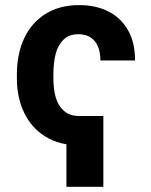

<svg xmlns="http://www.w3.org/2000/svg" viewBox="-20 -557 591 749"><path d="M45.9 -250.4V-267.2Q45.9 -346.1 74.1 -407.1Q102.3 -468 157.2 -502.6Q212.1 -537.1 289.1 -537.1Q354.4 -537.1 403.5 -512Q452.7 -486.9 479.9 -438.2Q507.2 -389.6 506.6 -321H371.7Q371.7 -352.7 362 -375.8Q352.4 -398.9 333.1 -411.2Q313.9 -423.5 286.1 -423.5Q249.7 -423.5 228.1 -402.6Q206.4 -381.8 197.3 -347.3Q188.3 -312.7 188.3 -267.2V-250.4Q188.3 -210 197.3 -177.6Q206.4 -145.1 229.1 -124.8Q251.8 -104.4 289.7 -104.4V9.8Q211.6 9.8 157 -24.3Q102.3 -58.3 74.1 -117.5Q45.9 -176.6 45.9 -250.4ZM383.2 171.7H239.1V-104.4H383.2Z"/></svg>

Font: Pretendard GOV Variable
Style: Regular
Weight: 400
Designer: Base glyphs from Inter by Rasmus Andersson; Hangul glyphs from Noto Sans CJK(Source Han Sans) by Jang Soo-young and Kang
Foundry: Kil Hyung-jin
Version: Version 1.307;Glyphs 3.2 (3192)